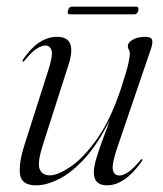

<svg xmlns="http://www.w3.org/2000/svg" viewBox="-20 -548 488 576"><path d="M407 -70Q409 -69 406 -65Q355 8 301 8Q261.5 8 261.5 -31Q261.5 -49 270.8 -78.8Q280 -108.5 291.5 -138.5Q303 -168.5 309 -187.5Q273.5 -115.5 234.2 -72.8Q195 -30 157.2 -11Q119.5 8 88.5 8Q44 8 40 -25.5Q36 -59 53 -112L123.5 -333Q139.5 -381.5 134.8 -396.5Q130 -411.5 116.5 -411.5Q105.5 -411.5 90.5 -402.2Q75.5 -393 53.5 -366Q50 -362 48 -363Q46 -364 49 -369.5Q95 -437.5 151.5 -437.5Q212 -437.5 186 -355L109 -114.5Q91.5 -60.5 98.8 -41.2Q106 -22 130 -22Q153 -22 191.2 -47.5Q229.5 -73 270.8 -130.8Q312 -188.5 344 -285.5Q360.5 -336.5 365 -357Q369.5 -377.5 369.5 -387.5Q369.5 -395 366.5 -399.2Q363.5 -403.5 363.5 -410Q363.5 -420.5 378.2 -429Q393 -437.5 416 -437.5Q433.5 -437.5 436.2 -428.5Q439 -419.5 433 -402L333.5 -110Q315 -56.5 318.5 -39Q322 -21.5 338 -21.5Q349 -21.5 363.8 -31Q378.5 -40.5 401.5 -67.5Q404.5 -71.5 407 -70ZM184 -516.5Q186.5 -528 195.5 -528H388.5Q397.5 -528 395 -516.5Q392 -505 383 -505H190Q180.5 -505 184 -516.5Z"/></svg>

Font: Fraunces 144pt Light
Style: Italic
Weight: 300
Italic angle: -16°
Version: Version 1.000;[0bf87f6ff]